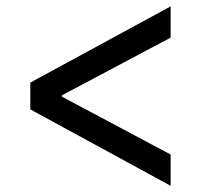

<svg xmlns="http://www.w3.org/2000/svg" viewBox="-20 -614 640 602"><path d="M515 -31.5 75 -271V-355L515 -594V-496L174 -315V-311L515 -129.5Z"/></svg>

Font: Google Sans Code
Style: Regular
Weight: 400
Monospace: yes
Designer: Google Sans Code Authors
Foundry: Google LLC
Version: Version 6.000